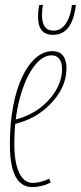

<svg xmlns="http://www.w3.org/2000/svg" viewBox="-20 -747 327 777"><path d="M39 -262Q59 -267 79 -275Q99 -283 118 -294Q167 -323 199 -370Q231 -417 231 -468Q231 -495 220 -509Q209 -523 189 -523Q150 -523 115.5 -475.5Q81 -428 59.5 -347Q38 -266 38 -164Q38 -115 46.5 -80Q55 -45 71.5 -26Q88 -7 112 -7Q123 -7 134 -9Q145 -11 156 -14.5Q167 -18 179 -24L185 -9Q171 0 150 5Q129 10 111 10Q80 10 59.5 -10Q39 -30 29.5 -68.5Q20 -107 20 -163Q20 -247 33 -316Q46 -385 69.5 -435Q93 -485 124.5 -512.5Q156 -540 192 -540Q212 -540 224.5 -531.5Q237 -523 243 -507.5Q249 -492 249 -472Q249 -411 211.5 -359Q174 -307 118 -275Q98 -264 77 -256.5Q56 -249 36 -244ZM194 -606Q174 -606 160.5 -614Q147 -622 140.5 -638.5Q134 -655 134 -680Q134 -693 135.5 -706Q137 -719 139 -727H154Q152 -718 151 -708.5Q150 -699 150 -687Q150 -666 155 -651.5Q160 -637 170.5 -630Q181 -623 197 -623Q217 -623 232 -635.5Q247 -648 257 -671Q267 -694 271 -727H287Q282 -685 270 -658.5Q258 -632 239.5 -619Q221 -606 194 -606Z"/></svg>

Font: Georama
Style: Italic
Weight: 400
Width: 2
Italic angle: -9°
Designer: Jean-Baptiste Levee
Foundry: Production Type
Version: Version 1.000